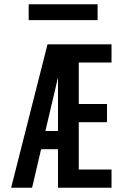

<svg xmlns="http://www.w3.org/2000/svg" viewBox="-20 -877 590 897"><path d="M32 0 202 -670H501V-585H348V-391H480V-306H348V-85H501V0H251V-180H172L130 0ZM192 -265H251V-516Q247 -499 243 -481.5Q239 -464 235 -447ZM114 -783V-857H436V-783Z"/></svg>

Font: Lode Dark Term
Style: Bold
Weight: 700
Monospace: yes
Designer: Belleve Invis
Foundry: Belleve Invis
Version: Version 29.2.0